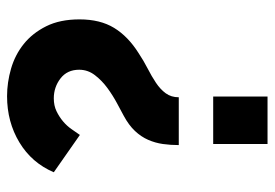

<svg xmlns="http://www.w3.org/2000/svg" viewBox="-134 -624 759 530"><g transform="rotate(-90 245.0 -359.5)"><path d="M109 -245Q109 -268 112 -289Q115 -310 123.5 -329.5Q132 -349 148 -366Q164 -383 190 -397Q203 -404 224.5 -415.5Q246 -427 266.5 -442Q287 -457 302 -476.5Q317 -496 317 -520Q317 -553 293 -571.5Q269 -590 238 -590Q218 -590 202.5 -582.5Q187 -575 174.5 -564.5Q162 -554 153 -541Q144 -528 137 -518L34 -590Q60 -651 116.5 -685Q173 -719 244 -719Q282 -719 320 -708Q358 -697 388 -673Q418 -649 437 -611Q456 -573 456 -519Q456 -462 432.5 -423.5Q409 -385 363 -356Q342 -342 320.5 -331Q299 -320 281 -308Q263 -296 252 -281Q241 -266 241 -245ZM112 0V-150H243V0Z"/></g></svg>

Font: Oxford Sans
Style: Regular
Weight: 800
Designer: Matt McInerney, Pablo Impallari, Rodrigo Fuenzalida
Foundry: Matt McInerney, Pablo Impallari, Rodrigo Fuenzalida
Version: Version 3.000g; ttfautohint (v1.5) -l 8 -r 28 -G 28 -x 14 -D